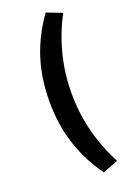

<svg xmlns="http://www.w3.org/2000/svg" viewBox="-172 -780 699 1034"><g transform="rotate(-20 178.0 -263.0)"><path d="M234 195Q161 93 125 -19Q89 -131 89 -263Q89 -395 125 -507Q161 -619 234 -721L322 -687Q286 -619 262.5 -549Q239 -479 227.5 -408.5Q216 -338 216 -263Q216 -189 227.5 -118Q239 -47 262.5 22.5Q286 92 322 161Z"/></g></svg>

Font: Nunito Sans 7pt SemiCondensed
Style: Bold
Weight: 700
Width: 4
Designer: Vernon Adams
Foundry: Vernon Adams
Version: Version 3.101;gftools[0.9.27]